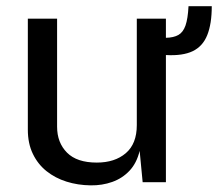

<svg xmlns="http://www.w3.org/2000/svg" viewBox="-20 -576 692 607"><path d="M266.5 10Q226 9.5 190.2 -1.8Q154.5 -13 127 -35Q99.5 -57 83.8 -89.8Q68 -122.5 68 -166V-517H160.5V-175.5Q160.5 -125 191.8 -93.5Q223 -62 286 -62Q343 -62 377.8 -91.8Q412.5 -121.5 412.5 -180.5V-517H504.5V-456.5Q529 -457 544 -465.5Q559 -474 566.5 -495.5Q574 -517 576 -556.5H649.5Q649.5 -500.5 635.2 -465Q621 -429.5 589.2 -414.2Q557.5 -399 504.5 -402V0H431L421.5 -99Q412 -60 389.2 -36Q366.5 -12 334.8 -0.8Q303 10.5 266.5 10Z"/></svg>

Font: Public Sans Thin
Style: Regular
Weight: 400
Version: Version 2.001